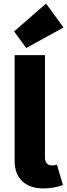

<svg xmlns="http://www.w3.org/2000/svg" viewBox="-20 -1048 376 1076"><path d="M127 -779 59 -872 238 -1028 336 -894ZM224 8Q147 8 104.5 -32.5Q62 -73 62 -147V-739H232V-168Q232 -121 272 -121Q286 -121 299 -125L333 -11Q281 8 224 8Z"/></svg>

Font: Cantarell Extra Bold
Style: Regular
Weight: 800
Designer: Dave Crossland, Nikolaus Waxweiler, Florian Fecher, Jacques Le Bailly, Eben Sorkin, Alexei Vanyashin, Alexios Zavras, Em
Version: Version 0.303